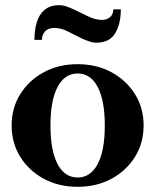

<svg xmlns="http://www.w3.org/2000/svg" viewBox="-20 -708 600 742"><path d="M280 14Q207 14 149.5 -17Q92 -48 58.5 -101.5Q25 -155 25 -223Q25 -291 58.5 -344.5Q92 -398 149.5 -429Q207 -460 280 -460Q353 -460 410.5 -429Q468 -398 501.5 -344.5Q535 -291 535 -223Q535 -155 501.5 -101.5Q468 -48 410.5 -17Q353 14 280 14ZM280 -22Q330 -22 357.5 -74Q385 -126 385 -223Q385 -320 357.5 -372Q330 -424 280 -424Q230 -424 202.5 -372Q175 -320 175 -223Q175 -126 202.5 -74Q230 -22 280 -22ZM351 -543Q339 -543 324.5 -548Q310 -553 295 -560L243 -586Q230 -593 216.5 -596.5Q203 -600 191 -600Q166 -600 154 -586.5Q142 -573 142 -554H113Q113 -591 122 -621.5Q131 -652 152.5 -670Q174 -688 209 -688Q223 -688 238.5 -682.5Q254 -677 271 -669L318 -646Q332 -639 346.5 -635Q361 -631 374 -631Q393 -631 405.5 -642Q418 -653 418 -672H447Q447 -617 425.5 -580Q404 -543 351 -543Z"/></svg>

Font: Baskervville
Style: Bold
Weight: 700
Version: Version 1.100